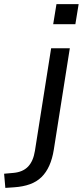

<svg xmlns="http://www.w3.org/2000/svg" viewBox="-134 -722 403 935"><path d="M125 -604 141 -702H249L233 -604ZM-108 193 -114 124 -69 120Q-23 116 2.5 89.5Q28 63 36 13L115 -487H206L128 7Q121 51 106 84.5Q91 118 68 140.5Q45 163 12 175Q-21 187 -64 190Z"/></svg>

Font: Nunito Sans 12pt ExtraLight 12pt Medium
Style: Italic
Weight: 500
Italic angle: -9°
Version: Version 3.101;gftools[0.9.27]